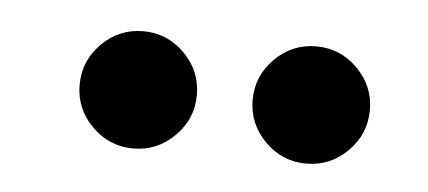

<svg xmlns="http://www.w3.org/2000/svg" viewBox="-26 -734 444 199"><g transform="rotate(5 196.0 -634.0)"><path d="M358 -634Q358 -609 340 -591Q322 -573 297 -573Q272 -573 254 -591Q236 -609 236 -634Q236 -659 254 -677Q272 -695 297 -695Q322 -695 340 -677Q358 -659 358 -634ZM178 -634Q178 -609 160 -591Q142 -573 117 -573Q92 -573 74 -591Q56 -609 56 -634Q56 -659 74 -677Q92 -695 117 -695Q142 -695 160 -677Q178 -659 178 -634Z"/></g></svg>

Font: Galada
Style: Regular
Weight: 400
Designer: Latin by Pablo Impallari, Bengali by Jeremie Hornus, Yoann Minet, and Juan Bruce
Foundry: black foundry
Version: Version 1.261;PS 1.261;hotconv 1.0.86;makeotf.lib2.5.63406